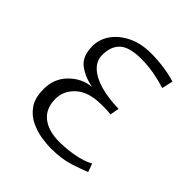

<svg xmlns="http://www.w3.org/2000/svg" viewBox="-140 -550 653 653"><g transform="rotate(45 186.5 -224.0)"><path d="M203 11Q185 11 158.5 7Q132 3 105.5 -9.5Q79 -22 61.5 -47Q44 -72 44 -115Q44 -165 77.5 -198.5Q111 -232 156 -236Q116 -243 87 -264.5Q58 -286 58 -336Q58 -367 77 -395Q96 -423 132 -441Q168 -459 217 -459Q248 -459 280 -454.5Q312 -450 336 -442L327 -402Q299 -411 269 -416.5Q239 -422 207 -422Q150 -422 126.5 -400.5Q103 -379 103 -337Q103 -310 124 -290Q145 -270 183 -259Q221 -248 272 -247L266 -214Q260 -215 252.5 -215.5Q245 -216 237 -216Q229 -216 220 -216Q160 -216 128 -187.5Q96 -159 96 -119Q96 -73 126 -49Q156 -25 208 -25Q243 -25 279 -31.5Q315 -38 340 -52L351 -22Q332 -14 294 -1.5Q256 11 203 11Z"/></g></svg>

Font: Ancizar Sans Thin
Style: Regular
Weight: 100
Designer: Cesar Puertas, Viviana Monsalve, Julian Moncada, Julian Prieto, Jose Castro, Mariel Hernandez, Felipe Aragon, Sara Alarc
Version: Version 8.100